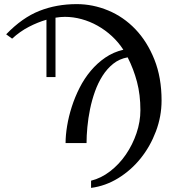

<svg xmlns="http://www.w3.org/2000/svg" viewBox="-20 -696 825 934"><path d="M10 -529Q88 -610 171.5 -643Q255 -676 353 -676Q432 -676 506.5 -645Q581 -614 638.5 -554Q696 -494 731 -406.5Q766 -319 766 -207Q766 -130 738.5 -57Q711 16 664.5 74Q618 132 555.5 170.5Q493 209 423 218V183Q472 171 516 137Q560 103 592.5 55.5Q625 8 644 -48Q663 -104 663 -160Q663 -235 646.5 -297.5Q630 -360 601 -417Q561 -410 531 -386Q501 -362 479 -327.5Q457 -293 442 -251Q427 -209 418 -165Q409 -121 405 -78Q401 -35 401 0H299Q299 -38 306.5 -83.5Q314 -129 329 -176Q344 -223 367 -268.5Q390 -314 421.5 -351.5Q453 -389 492.5 -416Q532 -443 580 -454Q556 -491 524 -520.5Q492 -550 454.5 -571Q417 -592 376.5 -603Q336 -614 296 -614Q285 -614 273.5 -613Q262 -612 250 -610V-321H206V-600Q164 -588 120.5 -565.5Q77 -543 39 -508Z"/></svg>

Font: STIXGeneralUnicodeRegular
Style: Regular
Weight: 400
Designer: MicroPress Inc., with final additions and corrections provided by Coen Hoffman, Elsevier (retired)
Version: Version 1.1.0